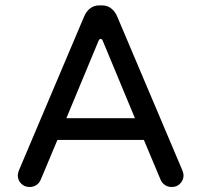

<svg xmlns="http://www.w3.org/2000/svg" viewBox="-20 -708 769 733"><path d="M47.9 -39.1Q47.9 -45.9 52.7 -58.6L301.8 -646.5Q310.5 -666 325.2 -676.8Q339.8 -687.5 359.4 -687.5H369.1Q388.7 -687.5 403.3 -676.8Q418 -666 426.8 -646.5L675.8 -58.6Q680.7 -45.9 680.7 -39.1Q680.7 -20.5 668 -7.3Q655.3 5.9 635.7 5.9Q621.1 5.9 609.9 -1.5Q598.6 -8.8 592.8 -22.5L529.3 -173.8H199.2L135.7 -22.5Q129.9 -8.8 118.7 -1.5Q107.4 5.9 92.8 5.9Q73.2 5.9 60.5 -7.3Q47.9 -20.5 47.9 -39.1ZM364.3 -559.6Q359.4 -559.6 356.4 -552.7L233.4 -256.8H495.1L372.1 -552.7Q369.1 -559.6 364.3 -559.6Z"/></svg>

Font: FakePearl
Style: Regular
Weight: 400
Version: Version 1.2